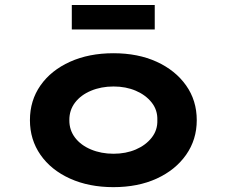

<svg xmlns="http://www.w3.org/2000/svg" viewBox="-20 -761 934 791"><path d="M447.2 10Q346.5 10 268.4 -25.3Q190.3 -60.6 146.8 -123.1Q103.3 -185.7 103.3 -265.9Q103.3 -347 146.8 -409.1Q190.3 -471.2 268.4 -506.5Q346.5 -541.7 447.2 -541.7Q548.5 -541.7 625.6 -506.5Q702.6 -471.2 746.6 -409.1Q790.6 -347 790.6 -265.9Q790.6 -185.7 746.6 -123.1Q702.6 -60.6 625.6 -25.3Q548.5 10 447.2 10ZM447.8 -127.6Q498.7 -127.6 539.6 -145.2Q580.4 -162.7 605 -194Q629.6 -225.4 628.2 -265.9Q629.6 -307.4 605 -338.5Q580.4 -369.6 539.6 -387.1Q498.7 -404.7 447.8 -404.7Q396.7 -404.7 354.8 -387.1Q312.9 -369.6 289.1 -338.3Q265.3 -307 265.7 -265.9Q265.3 -225.4 289.1 -194Q312.9 -162.7 354.8 -145.2Q396.7 -127.6 447.8 -127.6ZM275.8 -639.7V-740.5H617.5V-639.7Z"/></svg>

Font: Lexend Peta
Style: Regular
Weight: 400
Designer: Bonnie Shaver-Troup, Thomas Jockin
Foundry: Lexend
Version: Version 1.007